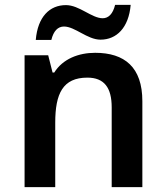

<svg xmlns="http://www.w3.org/2000/svg" viewBox="-20 -769 682 789"><path d="M127 -605H191C200 -642 218 -660 243 -660C288 -660 339 -606 393 -606C459 -606 509 -655 517 -749H453C444 -712 426 -694 402 -694C357 -694 306 -748 251 -748C184 -748 135 -700 127 -605ZM371 -552C303 -552 238 -527 203 -471H196L178 -542H81V0H207V-265C207 -384 238 -450 339 -450C408 -450 439 -409 439 -328V0H565V-353C565 -493 492 -552 371 -552Z"/></svg>

Font: Noto Sans Gurmukhi SemiBold
Style: Regular
Weight: 600
Designer: Jelle Bosma - Monotype Design Team
Foundry: Monotype Imaging Inc.
Version: Version 2.004